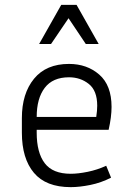

<svg xmlns="http://www.w3.org/2000/svg" viewBox="-20 -760 533 790"><path d="M437 -29Q396 -8 351.5 1Q307 10 271 10Q169 10 119.5 -49Q70 -108 70 -214V-274Q70 -375 120 -436Q170 -497 264 -497Q338 -497 388.5 -453Q439 -409 439 -320Q439 -279 427 -226H131V-214Q131 -132 164 -88.5Q197 -45 271 -45Q301 -45 340.5 -53Q380 -61 417 -78ZM264 -442Q197 -442 164 -398.5Q131 -355 131 -279H376Q378 -292 379 -303.5Q380 -315 380 -325Q380 -387 345.5 -414.5Q311 -442 264 -442ZM333 -579 262 -685 190 -579H141L232 -740H295L386 -579Z"/></svg>

Font: Inria Sans Light
Style: Regular
Weight: 300
Designer: Black Foundry Team
Foundry: Black Foundry
Version: Version 1.2; ttfautohint (v1.8.3)